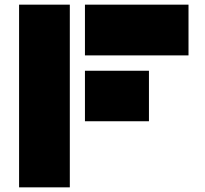

<svg xmlns="http://www.w3.org/2000/svg" viewBox="-20 -805 880 825"><path d="M62 0V-785H280V0ZM345 -567V-785H790V-567ZM345 -284V-501H620V-284Z"/></svg>

Font: GENAU
Style: Stencil
Weight: 700
Version: Version 0.8